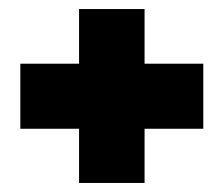

<svg xmlns="http://www.w3.org/2000/svg" viewBox="-20 -497 495 425"><path d="M155 -92V-212H25V-356H155V-477H300V-356H430V-212H300V-92Z"/></svg>

Font: Kanit
Style: Bold
Weight: 700
Designer: Katatrad Team
Foundry: CadsonDemak
Version: Version 2.000; ttfautohint (v1.8.3)